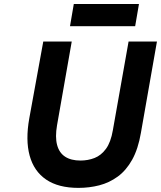

<svg xmlns="http://www.w3.org/2000/svg" viewBox="-20 -902 784 934"><path d="M361.5 12Q264 12 204.5 -28.5Q145 -69 124.2 -145Q103.5 -221 122.5 -326.5L190.5 -700H329L257.5 -293Q247.5 -235 257.8 -196.8Q268 -158.5 296.8 -139.8Q325.5 -121 371.5 -121Q408 -121 440 -133.5Q472 -146 495.5 -178Q519 -210 529 -268.5L605.5 -700H743.5L665.5 -256Q652 -177 622.8 -124.8Q593.5 -72.5 552.5 -42.8Q511.5 -13 463 -0.5Q414.5 12 361.5 12ZM320.5 -774.5 339 -882.5H656L637.5 -774.5Z"/></svg>

Font: Overpass ExtraBold
Style: Italic
Weight: 800
Italic angle: -10°
Designer: Delve Withrington, Dave Bailey, Thomas Jockin
Foundry: Delve Fonts LLC
Version: Version 4.000